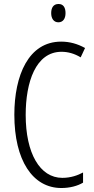

<svg xmlns="http://www.w3.org/2000/svg" viewBox="-20 -934 471 964"><path d="M274 -914C248 -914 237 -895 237 -868C237 -841 250 -822 273 -822C296 -822 309 -840 309 -868C309 -895 299 -914 274 -914ZM289 -674C321 -674 354 -665 385 -646L407 -693C369 -714 330 -725 287 -725C123 -725 52 -555 52 -358C52 -129 144 10 288 10C330 10 369 0 397 -17V-68C371 -54 336 -41 293 -41C180 -41 109 -165 109 -357C109 -521 159 -674 289 -674Z"/></svg>

Font: Noto Sans Devanagari UI ExtraCondensed Light
Style: Regular
Weight: 300
Width: 2
Designer: Jelle Bosma - Monotype Design Team
Foundry: Monotype Imaging Inc.
Version: Version 2.004